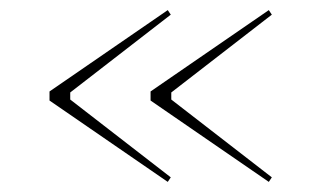

<svg xmlns="http://www.w3.org/2000/svg" viewBox="-20 -500 636 380"><path d="M312 -480 318 -471 119 -317V-303L318 -149L312 -140L78 -301V-319ZM512 -480 518 -471 319 -317V-303L518 -149L512 -140L278 -301V-319Z"/></svg>

Font: Kalnia ExtraLight
Style: Regular
Weight: 250
Designer: Frida Medrano
Foundry: Frida Medrano
Version: Version 1.105